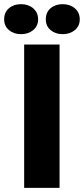

<svg xmlns="http://www.w3.org/2000/svg" viewBox="-56 -902 403 922"><path d="M60 -688H230V0H60ZM-36 -809Q-36 -843 -13 -862.5Q10 -882 45 -882Q80 -882 103.5 -862Q127 -842 127 -809Q127 -777 103.5 -757.5Q80 -738 45 -738Q10 -738 -13 -757.5Q-36 -777 -36 -809ZM164 -809Q164 -843 187 -862.5Q210 -882 245 -882Q280 -882 303.5 -862Q327 -842 327 -809Q327 -777 303.5 -757.5Q280 -738 245 -738Q210 -738 187 -757.5Q164 -777 164 -809Z"/></svg>

Font: Roundo
Style: Bold
Weight: 700
Designer: Namrata Goyal (Gurmukhi), Shiva Nallaperumal (Latin)
Foundry: Indian Type Foundry
Version: Version 1.000;PS 1.0;hotconv 1.0.88;makeotf.lib2.5.647800